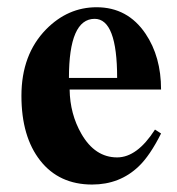

<svg xmlns="http://www.w3.org/2000/svg" viewBox="-20 -490 484 525"><path d="M420.4 -125Q390.1 -64.5 359.4 -35.2Q307.6 14.6 231.9 14.6Q141.6 14.6 90.1 -50.8Q38.6 -116.2 38.6 -228Q38.6 -340.8 106 -409.7Q165.5 -470.2 244.1 -470.2Q329.1 -470.2 377.9 -397.9Q420.4 -335 420.4 -245.1H170.4Q171.4 -178.2 202.6 -124Q239.7 -59.6 300.3 -59.6Q355 -59.6 403.8 -135.7ZM300.3 -276.9Q300.3 -438.5 238.8 -438.5Q168.5 -438.5 168.5 -276.9Z"/></svg>

Font: Dai Banna SIL Light
Style: Bold
Weight: 700
Designer: Victor Gaultney
Foundry: SIL International
Version: Version 2.001